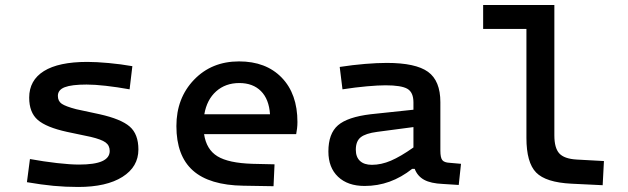

<svg xmlns="http://www.w3.org/2000/svg" viewBox="-20 -730 2496 763"><path d="M530 -136Q530 -67 466.5 -27Q403 13 291 13Q240 13 192.5 8.5Q145 4 87 -6L99 -98Q154 -88 206.5 -82Q259 -76 294 -76Q356 -76 386 -89.5Q416 -103 416 -130Q416 -152 399.5 -164Q383 -176 341 -186L246 -206Q164 -224 130 -253.5Q96 -283 96 -342Q96 -411 154.5 -447.5Q213 -484 327 -484Q363 -484 412 -479.5Q461 -475 506 -467L495 -375Q445 -384 400.5 -389Q356 -394 324 -394Q265 -394 237.5 -383.5Q210 -373 210 -349Q210 -328 225.5 -317.5Q241 -307 283 -296L376 -276Q461 -257 495.5 -227Q530 -197 530 -136Z M983 -79 1071 -77 1067 10 947 8Q812 6 746.5 -52.5Q681 -111 681 -229Q681 -340 751 -413Q821 -486 930 -486Q1037 -486 1099.5 -421.5Q1162 -357 1162 -245Q1162 -232 1160.5 -219.5Q1159 -207 1157 -197H791Q800 -136 844 -109Q888 -82 983 -79ZM931 -400Q876 -400 839 -367Q802 -334 792 -276H1053Q1049 -336 1017 -368Q985 -400 931 -400Z M1730 -324V-131Q1730 -104 1737.5 -94Q1745 -84 1767 -83L1812 -79L1803 5L1740 1Q1692 -1 1665.5 -15.5Q1639 -30 1628 -59H1618Q1575 -25 1528 -8Q1481 9 1429 9Q1362 9 1323.5 -27.5Q1285 -64 1285 -128Q1285 -199 1323 -232Q1361 -265 1453 -276L1623 -294V-323Q1623 -363 1599 -377Q1575 -391 1512 -391Q1483 -391 1438 -387Q1393 -383 1341 -375L1330 -464Q1382 -472 1430.5 -476Q1479 -480 1517 -480Q1632 -480 1681 -444.5Q1730 -409 1730 -324ZM1394 -135Q1394 -106 1410.5 -90.5Q1427 -75 1458 -75Q1495 -75 1533.5 -91.5Q1572 -108 1623 -144V-225L1479 -206Q1433 -200 1413.5 -184.5Q1394 -169 1394 -135Z M2072 -182V-615H1900V-710H2183V-192Q2183 -142 2202.5 -120.5Q2222 -99 2271 -96L2380 -90L2375 6L2251 0Q2149 -5 2110.5 -44.5Q2072 -84 2072 -182Z"/></svg>

Font: Intel One Mono Medium
Style: Regular
Weight: 500
Monospace: yes
Designer: Fred Shallcrass
Foundry: Frere-Jones Type LLC
Version: Version 1.400;hotconv 1.1.0;makeotfexe 2.6.0;FJTRelease1.4